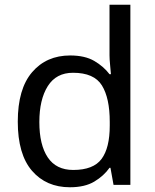

<svg xmlns="http://www.w3.org/2000/svg" viewBox="-20 -780 655 810"><path d="M275 10Q175 10 115 -59.5Q55 -129 55 -267Q55 -405 115.5 -475.5Q176 -546 276 -546Q338 -546 377.5 -523Q417 -500 442 -467H448Q447 -480 444.5 -505.5Q442 -531 442 -546V-760H530V0H459L446 -72H442Q418 -38 378 -14Q338 10 275 10ZM289 -63Q374 -63 408.5 -109.5Q443 -156 443 -250V-266Q443 -366 410 -419.5Q377 -473 288 -473Q217 -473 181.5 -416.5Q146 -360 146 -265Q146 -169 181.5 -116Q217 -63 289 -63Z"/></svg>

Font: Noto Sans Anatolian Hieroglyphs
Style: Regular
Weight: 400
Designer: Monotype Design Team
Foundry: Monotype Imaging Inc.
Version: Version 2.001; ttfautohint (v1.8.4.7-5d5b)